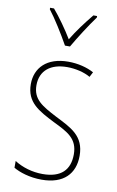

<svg xmlns="http://www.w3.org/2000/svg" viewBox="-88 -811 531 869"><g transform="rotate(10 178.0 -376.5)"><path d="M166 -606H189C215 -651 255 -714 286 -756V-763H269C234 -720 204 -680 178 -637C152 -680 117 -729 88 -763H70V-756C97 -722 140 -653 166 -606ZM318 -126C318 -218 256 -245 183 -282C114 -318 70 -342 70 -407C70 -476 119 -512 193 -512C232 -512 273 -502 300 -486L312 -509C281 -526 239 -537 194 -537C95 -537 44 -482 44 -408C44 -324 102 -294 177 -256C245 -223 291 -200 291 -128C291 -57 252 -16 167 -16C119 -16 73 -30 37 -53V-22C64 -6 111 10 167 10C268 10 318 -44 318 -126Z"/></g></svg>

Font: Noto Sans Armenian Condensed Thin
Style: Regular
Weight: 100
Width: 3
Designer: Monotype Design Team
Foundry: Monotype Imaging Inc.
Version: Version 2.008